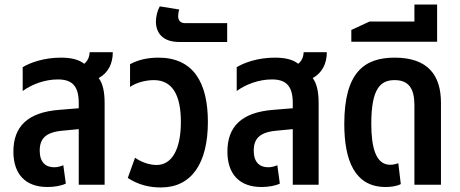

<svg xmlns="http://www.w3.org/2000/svg" viewBox="-20 -814 2028 846"><path d="M189 10C219 10 249 5 270 -5L259 -86C248 -81 233 -77 219 -77C180 -77 155 -100 155 -150C155 -202 180 -231 254 -238L327 -245V0H441V-359C441 -407 434 -444 415 -470C458 -494 477 -535 477 -584H375C374 -562 366 -545 351 -533C326 -553 290 -560 248 -560C172 -560 111 -537 80 -518V-413C121 -443 178 -464 235 -464C298 -464 327 -435 327 -360V-337L241 -330C100 -319 39 -255 39 -146C39 -47 92 10 189 10Z M689 12C823 12 896 -93 896 -277C896 -450 832 -560 678 -560C630 -560 587 -550 553 -531V-431C580 -450 622 -461 658 -461C739 -461 777 -396 777 -277C777 -152 735 -87 670 -87C635 -87 599 -102 575 -119L543 -30C587 -1 635 12 689 12Z M770 -629H981V-712H796C774 -712 765 -725 765 -743C765 -752 767 -765 770 -772L684 -786C673 -766 667 -740 667 -719C667 -673 693 -629 770 -629Z M1132 10C1162 10 1192 5 1213 -5L1202 -86C1191 -81 1176 -77 1162 -77C1123 -77 1098 -100 1098 -150C1098 -202 1123 -231 1197 -238L1270 -245V0H1384V-359C1384 -407 1377 -444 1358 -470C1401 -494 1420 -535 1420 -584H1318C1317 -562 1309 -545 1294 -533C1269 -553 1233 -560 1191 -560C1115 -560 1054 -537 1023 -518V-413C1064 -443 1121 -464 1178 -464C1241 -464 1270 -435 1270 -360V-337L1184 -330C1043 -319 982 -255 982 -146C982 -47 1035 10 1132 10Z M1679 10C1701 10 1728 7 1746 -3L1735 -95C1725 -91 1712 -88 1699 -88C1636 -88 1616 -164 1616 -269C1616 -425 1657 -461 1719 -461C1782 -461 1806 -422 1806 -351V0H1923V-361C1923 -482 1866 -560 1719 -560C1588 -560 1497 -498 1497 -268C1497 -109 1542 10 1679 10Z M1528 -630H1906V-681V-794H1806V-719H1608L1528 -682Z"/></svg>

Font: Noto Sans Thai Cond SemBd
Style: Regular
Weight: 600
Width: 3
Designer: Monotype Design Team
Foundry: Monotype Imaging Inc.
Version: Version 2.002